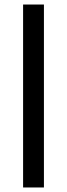

<svg xmlns="http://www.w3.org/2000/svg" viewBox="-20 -828 297 848"><path d="M82 -808H174V0H82Z"/></svg>

Font: Encode Sans Wide
Style: Regular
Weight: 400
Designer: Pablo Impallari, Andres Torresi
Foundry: Pablo Impallari, Andres Torresi
Version: Version 1.000; ttfautohint (v1.00) -l 8 -r 50 -G 200 -x 14 -